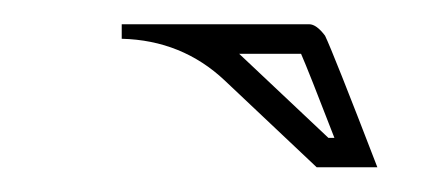

<svg xmlns="http://www.w3.org/2000/svg" viewBox="-20 -790 362 156"><path d="M286.6 -654.1H237.3L162.6 -724.6Q127.9 -757.3 78.9 -758.5V-770.3H231.2Q237.1 -770.3 244.1 -761Q250.5 -747.8 286.6 -654.1ZM174.3 -746.3 179 -741.9 246.8 -678H251.7Q230.5 -732.9 224.6 -746.3Z"/></svg>

Font: itsadzokeS01
Style: Regular
Weight: 600
Width: 6
Version: Version 0.46